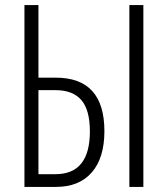

<svg xmlns="http://www.w3.org/2000/svg" viewBox="-20 -734 658 754"><path d="M76 0V-714H131V-429H199Q390 -429 390 -219Q390 -114 340.5 -57Q291 0 200 0ZM488 0V-714H543V0ZM131 -50H198Q333 -50 333 -218Q333 -302 299.5 -341Q266 -380 198 -380H131Z"/></svg>

Font: Noto Sans ExtraCondensed Light
Style: Regular
Weight: 300
Width: 2
Designer: Monotype Design Team
Foundry: Monotype Imaging Inc.
Version: Version 2.013; ttfautohint (v1.8.4.7-5d5b)